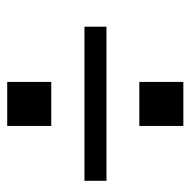

<svg xmlns="http://www.w3.org/2000/svg" viewBox="-18 -589 528 532"><g transform="rotate(90 246.0 -323.0)"><path d="M207 -567H329V-445H207ZM54 -354H481V-293H54ZM207 -201H329V-79H207Z"/></g></svg>

Font: IBM 3270 Semi-Condensed
Style: Condensed
Weight: 400
Monospace: yes
Version: Version 2.3.1